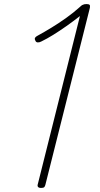

<svg xmlns="http://www.w3.org/2000/svg" viewBox="-20 -910 490 944"><path d="M182 14Q171 14 167 9Q163 4 166 -5L373 -831Q341 -806 307 -782Q273 -758 241.5 -738.5Q210 -719 183 -706Q174 -701 165.5 -701.5Q157 -702 154 -710Q149 -719 152.5 -724.5Q156 -730 164 -734Q197 -752 233 -774Q269 -796 305.5 -822Q342 -848 373 -876Q380 -883 385 -885.5Q390 -888 394.5 -889Q399 -890 405 -890Q416 -890 420 -886.5Q424 -883 422 -872L203 -1Q201 7 197 10.5Q193 14 182 14Z"/></svg>

Font: Playwrite IS Thin
Style: Regular
Weight: 250
Designer: Veronika Burian, José Scaglione
Foundry: TypeTogether
Version: Version 1.002